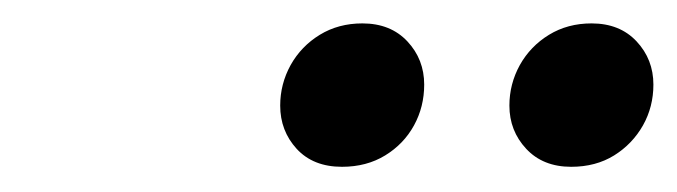

<svg xmlns="http://www.w3.org/2000/svg" viewBox="-20 -716 564 160"><path d="M265 -577Q241 -577 227.2 -592Q213.5 -607 213.5 -628Q213.5 -646 222.2 -661.8Q231 -677.5 246.5 -687Q262 -696.5 282 -696.5Q305.5 -696.5 319.5 -681.5Q333.5 -666.5 333.5 -645.5Q333.5 -627 325 -611.5Q316.5 -596 301 -586.5Q285.5 -577 265 -577ZM456 -577Q432.5 -577 418.5 -592Q404.5 -607 404.5 -628Q404.5 -646 413.2 -661.8Q422 -677.5 437.5 -687Q453 -696.5 473 -696.5Q496.5 -696.5 510.5 -681.5Q524.5 -666.5 524.5 -645.5Q524.5 -627 515.8 -611.5Q507 -596 491.8 -586.5Q476.5 -577 456 -577Z"/></svg>

Font: Newsreader 60pt SemiBold
Style: Italic
Weight: 600
Italic angle: -17°
Designer: Hugues Gentile
Foundry: Production Type
Version: Version 1.003